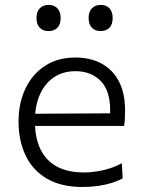

<svg xmlns="http://www.w3.org/2000/svg" viewBox="-20 -736 568 766"><path d="M310 10Q223 10 166.2 -23.8Q109.5 -57.5 81.8 -116.5Q54 -175.5 54 -251Q54 -325.5 81.8 -383.2Q109.5 -441 160.2 -473.8Q211 -506.5 280.5 -506.5Q341.5 -506.5 386.2 -481.8Q431 -457 455 -410Q479 -363 479 -295.5Q479 -277.5 478.2 -262.8Q477.5 -248 475 -233.5L418 -266.5Q419 -274.5 419.2 -282Q419.5 -289.5 419.5 -296.5Q419.5 -374.5 381.5 -413.2Q343.5 -452 281.5 -452Q230.5 -452 194.2 -427Q158 -402 138.8 -358Q119.5 -314 119.5 -257.5V-249Q119.5 -187 140.8 -142Q162 -97 205.2 -72.5Q248.5 -48 315 -48Q339.5 -48 365.5 -52Q391.5 -56 417 -64Q442.5 -72 466 -85L469.5 -24.5Q450.5 -14 425.5 -6.2Q400.5 1.5 371 5.8Q341.5 10 310 10ZM82.5 -233.5V-282L434 -284L475 -270.5V-233.5ZM381 -612Q360 -612 346.8 -625.2Q333.5 -638.5 333.5 -664Q333.5 -690 347 -703.2Q360.5 -716.5 382 -716.5Q404 -716.5 416.8 -702.8Q429.5 -689 429.5 -664Q429.5 -638.5 416.5 -625.2Q403.5 -612 381 -612ZM173 -612Q152 -612 138.8 -625.2Q125.5 -638.5 125.5 -664Q125.5 -690 139 -703.2Q152.5 -716.5 174 -716.5Q196 -716.5 209 -702.8Q222 -689 222 -664Q222 -638.5 209 -625.2Q196 -612 173 -612Z"/></svg>

Font: Commissioner Thin Light
Style: Regular
Weight: 300
Version: Version 1.000